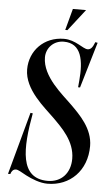

<svg xmlns="http://www.w3.org/2000/svg" viewBox="-59 -896 541 943"><g transform="rotate(5 212.0 -425.0)"><path d="M243.9 -752 326.4 -858H261.4L232.9 -752ZM211.4 8C322.4 8 404.4 -73 404.4 -194C404.4 -281 338.4 -344 293.4 -389C248.4 -434 145.4 -514 145.4 -609.5C145.4 -654.9 180.2 -694 231.4 -694C318.9 -694 332.4 -609 323.4 -510L320.4 -477H330L397 -703L385.4 -705C375.4 -679 366.4 -667 350.4 -667C327.4 -667 288.4 -708 231.4 -708C132.4 -708 63.4 -635 63.4 -543C63.4 -443 166.4 -363 211.4 -318C256.4 -273 322.4 -211.5 322.4 -124.5C322.4 -53.2 278.2 -6 211.4 -6C73 -6 77.5 -153.5 109.9 -330L98.5 -331.5L14.5 -23.5H25.9C29.9 -37.5 37.9 -47.5 50.9 -48C63.4 -48.5 78.9 -37 104.9 -23.5C133.9 -8.5 174.4 8 211.4 8Z"/></g></svg>

Font: Picaflor 36 pt
Style: Regular
Weight: 400
Designer: Ariel Martín Pérez
Foundry: Tunera Type Foundry
Version: Version 1.000;hotconv 1.0.109;makeotfexe 2.5.65596